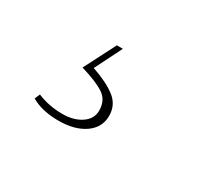

<svg xmlns="http://www.w3.org/2000/svg" viewBox="-55 -113 510 443"><g transform="rotate(30 200.0 109.0)"><path d="M111 84 154 0H170L134 72Q175 86 197.5 103.5Q220 121 220 150Q220 181 193.5 199.5Q167 218 124 218Q80 218 51 201L57 187Q88 200 124 200Q154 200 174 186.5Q194 173 194 151Q194 124 174.5 110.5Q155 97 111 84Z"/></g></svg>

Font: Source Serif Pro ExtraLight
Style: Italic
Weight: 200
Italic angle: -12°
Designer: Frank Grießhammer
Foundry: Adobe Systems Incorporated
Version: Version 3.001;hotconv 1.0.111;makeotfexe 2.5.65597